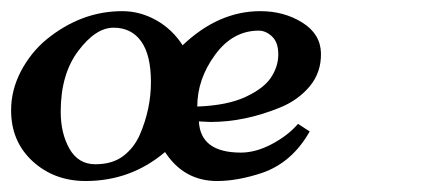

<svg xmlns="http://www.w3.org/2000/svg" viewBox="-21 -315 763 346"><path d="M337.4 -96.2Q340.3 -40 413.1 -40Q439.9 -40 469 -55.4Q498 -70.8 516.1 -91.8L537.1 -78.1Q505.4 -22 451.2 -3.4Q407.2 11.2 370.1 11.2Q310.5 11.2 276.4 -41Q214.8 11.2 133.3 11.2Q76.7 11.2 37.8 -24.4Q-1 -60.1 -1 -116.2Q-1 -152.8 16.8 -186.8Q34.7 -220.7 63 -244.1Q125.5 -294.9 199.2 -294.9Q231.4 -294.9 260.5 -278.6Q289.6 -262.2 308.1 -233.4Q372.6 -294.9 448.2 -294.9Q490.7 -294.9 523.7 -274.4Q556.6 -253.9 557.4 -219.2Q558.1 -184.6 537.1 -159.4Q516.1 -134.3 483.4 -121.1Q419.9 -95.2 358.4 -95.2ZM88.4 -113.8Q88.4 -74.7 104.2 -46.9Q120.1 -19 150.9 -19Q181.6 -19 201.2 -33.9Q220.7 -48.8 231 -72.3Q251 -118.7 251 -167.2Q251 -215.8 233.4 -240.5Q215.8 -265.1 183.6 -265.1Q151.4 -265.1 119.9 -223.1Q88.4 -181.2 88.4 -113.8ZM334.5 -123Q388.7 -125 421.6 -140.4Q454.6 -155.8 467.5 -175.5Q480.5 -195.3 480.5 -217Q480.5 -238.8 469.2 -249.3Q458 -259.8 445.3 -259.8Q398.4 -259.8 366.5 -216.1Q334.5 -172.4 334.5 -123Z"/></svg>

Font: Niconne
Style: Regular
Weight: 400
Designer: Vernon Adams
Foundry: Vernon Adams
Version: Version 1.002